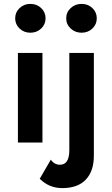

<svg xmlns="http://www.w3.org/2000/svg" viewBox="-20 -732 574 986"><path d="M343 -585.5Q320 -607 320 -638Q320 -669 343 -690.5Q366 -712 399 -712Q432 -712 454.5 -690.5Q477 -669 477 -638Q477 -607 454.5 -585.5Q432 -564 399 -564Q366 -564 343 -585.5ZM241 88Q259 114 288 114Q336 114 336 39V-460H462V68Q462 147 420.5 190.5Q379 234 300 234Q232 234 184 186ZM80.5 -585.5Q58 -607 58 -638Q58 -669 80.5 -690.5Q103 -712 136 -712Q169 -712 191.5 -690.5Q214 -669 214 -638Q214 -607 191.5 -585.5Q169 -564 136 -564Q103 -564 80.5 -585.5ZM72 -460H198V0H72Z"/></svg>

Font: Renner*
Style: Semi
Weight: 600
Version: Version 003.000 ; ttfautohint (v0.97) -l 8 -r 50 -G 200 -x 1